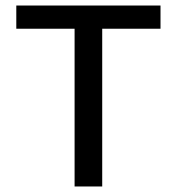

<svg xmlns="http://www.w3.org/2000/svg" viewBox="-20 -675 640 695"><path d="M250 0V-571H39V-655H561V-571H350V0Z"/></svg>

Font: SauceCodePro Nerd Font Mono
Style: Regular
Weight: 500
Monospace: yes
Designer: Paul D. Hunt, Teo Tuominen
Foundry: Adobe Systems Incorporated
Version: Version 2.030;PS 1.000;hotconv 16.6.51;makeotf.lib2.5.65220;